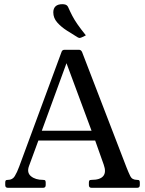

<svg xmlns="http://www.w3.org/2000/svg" viewBox="-20 -898 694 918"><path d="M584.8 -97.8Q594.2 -73.8 602.9 -55.9Q611.5 -38 635.5 -38Q644.5 -38 646.5 -34.5Q648.5 -31 648.5 -25V-13Q648.5 0 635.5 0H418Q405 0 405 -13V-25Q405 -31 407 -34.5Q409 -38 418 -38Q459 -38 473.9 -56.5Q488.8 -75 476 -110.5L429.2 -242.5L453 -226H148.5L169.8 -243.2L118.8 -104.5Q107 -72.8 128.1 -55.4Q149.2 -38 185.5 -38Q194.5 -38 196.5 -34.5Q198.5 -31 198.5 -25V-13Q198.5 0 185.5 0H18Q5 0 5 -13V-25Q5 -31 7 -34.5Q9 -38 18 -38Q39.8 -38 50.6 -55.8Q61.5 -73.5 72 -102.2L274 -649Q277 -660 289 -660H357.5Q367.5 -660 372.5 -649ZM175.5 -261V-273H425L424 -256L290.5 -615.8H305.2ZM390.5 -729 374.8 -721.2Q366 -716.8 362 -716.8Q359.5 -716 356.8 -717.2Q354 -718.5 351.5 -719.5Q326.8 -734.5 299.6 -751.9Q272.5 -769.2 253.6 -790.6Q234.8 -812 234.8 -839Q234.8 -857.5 245.6 -867.8Q256.5 -878 278.5 -878Q286.8 -878 293.8 -875.6Q300.8 -873.2 304.8 -866Q316 -841 325.8 -822.2Q335.5 -803.5 350.1 -782.4Q364.8 -761.2 390.5 -729Z"/></svg>

Font: Young Serif Light
Style: Regular
Weight: 300
Designer: Bastien Sozeau
Foundry: NBR — Bastien Sozeau
Version: Version 5.001